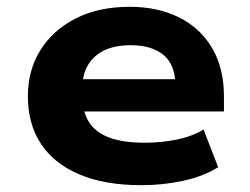

<svg xmlns="http://www.w3.org/2000/svg" viewBox="-20 -534 735 565"><path d="M397 11Q288 11 213 -21Q138 -53 100 -111.5Q62 -170 62 -251Q62 -326 98 -385Q134 -444 201.5 -479Q269 -514 362 -514Q444 -514 506.5 -483Q569 -452 604 -393Q639 -334 639 -250V-206H197V-301H512L496 -282Q496 -343 461.5 -372Q427 -401 364 -401Q320 -401 288.5 -386.5Q257 -372 239.5 -343.5Q222 -315 222 -272V-255Q222 -207 241 -176Q260 -145 300.5 -129.5Q341 -114 407 -114Q455 -114 501 -123.5Q547 -133 579 -153L622 -42Q579 -15 519 -2Q459 11 397 11Z"/></svg>

Font: Nunito Sans 7pt SemiExpanded ExtraBold
Style: Regular
Weight: 800
Width: 6
Designer: Vernon Adams
Foundry: Vernon Adams
Version: Version 3.101;gftools[0.9.27]